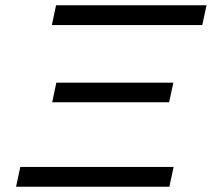

<svg xmlns="http://www.w3.org/2000/svg" viewBox="-20 -709 804 729"><path d="M41 0 57.1 -75.2H639.2L623 0ZM176.8 -613.8 192.9 -689H764.2L748 -613.8ZM178.2 -320.8 193.8 -395H638.2L622.1 -320.8Z"/></svg>

Font: CMU Sans Serif
Style: Oblique
Weight: 500
Italic angle: -12°
Version: Version 0.7.0